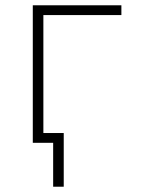

<svg xmlns="http://www.w3.org/2000/svg" viewBox="-20 -540 540 726"><path d="M181 166V0H104V-520H439V-483H144V-37H221V166Z"/></svg>

Font: Iosevka SS18 Extralight
Style: Regular
Weight: 200
Monospace: yes
Designer: Belleve Invis
Foundry: Belleve Invis
Version: Version 25.1.1; ttfautohint (v1.8.4)